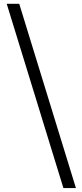

<svg xmlns="http://www.w3.org/2000/svg" viewBox="-20 -794 423 989"><path d="M306.6 174.8 14.6 -774.4H79.1L371.1 174.8Z"/></svg>

Font: Bpmf GenYo Gothic R
Style: R
Weight: 400
Foundry: But Ko
Version: Version 1.320